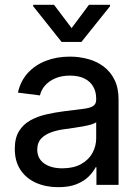

<svg xmlns="http://www.w3.org/2000/svg" viewBox="-20 -775 583 805"><path d="M224.1 9.8Q172.4 9.8 131.1 -8.5Q89.8 -26.9 65.9 -62.7Q42 -98.6 42 -150.9Q42 -196.3 59.6 -224.9Q77.1 -253.4 106.7 -270Q136.2 -286.6 173.3 -295.2Q210.4 -303.7 249 -308.6Q298.3 -314.9 327.6 -318.4Q356.9 -321.8 370.1 -330.1Q383.3 -338.4 383.3 -357.4V-361.3Q383.3 -390.6 370.6 -412.4Q357.9 -434.1 333.5 -446Q309.1 -458 273.4 -458Q237.8 -458 211.4 -446.5Q185.1 -435.1 168.7 -416.3Q152.3 -397.5 147.5 -375L55.2 -386.7Q65.9 -435.1 96.4 -468.8Q127 -502.4 172.4 -520Q217.8 -537.6 272.9 -537.6Q311.5 -537.6 348.1 -527.8Q384.8 -518.1 413.8 -496.6Q442.9 -475.1 460 -440.7Q477.1 -406.2 477.1 -357.9V0H384.3V-73.7H380.9Q371.1 -54.2 351.8 -34.9Q332.5 -15.6 301.3 -2.9Q270 9.8 224.1 9.8ZM241.2 -69.3Q288.6 -69.3 320.3 -87.2Q352.1 -105 367.7 -133.8Q383.3 -162.6 383.3 -195.3V-262.7Q377.9 -257.8 363.5 -253.4Q349.1 -249 329.3 -245.4Q309.6 -241.7 288.8 -238.8Q268.1 -235.8 250.5 -233.4Q220.2 -229.5 194.3 -220.2Q168.5 -210.9 152.3 -193.8Q136.2 -176.8 136.2 -147.9Q136.2 -110.4 165 -89.8Q193.8 -69.3 241.2 -69.3ZM206.5 -754.9 280.3 -657.2 353 -754.9H441.4V-749L321.3 -599.1H238.3L119.1 -749V-754.9Z"/></svg>

Font: Inter Cardless Tabular
Style: Regular
Weight: 400
Designer: Rasmus Andersson
Foundry: rsms
Version: Version 4.000;git-4fc901f